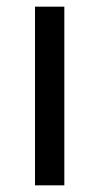

<svg xmlns="http://www.w3.org/2000/svg" viewBox="-20 -556 298 576"><path d="M173 0H85V-536H173Z"/></svg>

Font: Noto Sans Cypro Minoan
Style: Regular
Weight: 400
Designer: David Williams
Foundry: David Williams
Version: Version 1.503; ttfautohint (v1.8.4.7-5d5b)